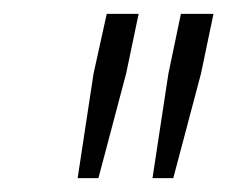

<svg xmlns="http://www.w3.org/2000/svg" viewBox="-20 -708 328 277"><path d="M200 -451 223 -602 241 -688H288L270 -602L230 -451ZM92 -451 115 -602 134 -688H180L162 -602L122 -451Z"/></svg>

Font: Saira Condensed ExtraLight
Style: Italic
Weight: 250
Width: 3
Italic angle: -12°
Designer: Hector Gatti with collaboration of the Omnibus-Type team
Foundry: Omnibus-Type
Version: Version 1.101